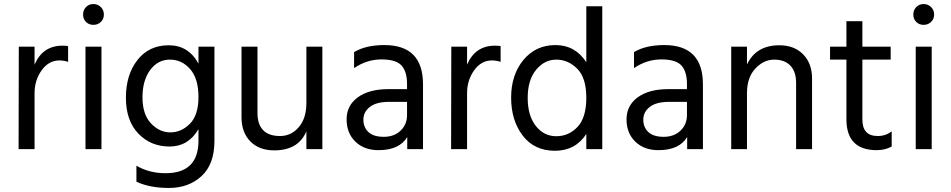

<svg xmlns="http://www.w3.org/2000/svg" viewBox="-20 -738 4707 950"><path d="M151 0H72L73 -507H151V-418Q191 -512 289 -512Q307 -512 317 -510V-432Q296 -439 274 -439Q221 -439 186 -390Q151 -341 151 -277Z M479 -703Q494 -688 494 -666Q494 -644 479 -629.5Q464 -615 442 -615Q420 -615 405.5 -629.5Q391 -644 391 -666Q391 -688 405.5 -703Q420 -718 442 -718Q464 -718 479 -703ZM482 0H403V-507H482Z M820.5 -443Q761 -443 723 -391.5Q685 -340 685 -256Q685 -172 727 -127.5Q769 -83 823 -83Q877 -83 919.5 -125.5Q962 -168 962 -258.5Q962 -349 921 -396Q880 -443 820.5 -443ZM1041 -41Q1041 75 977 133.5Q913 192 816.5 192Q720 192 655 161V82Q719 119 799 119Q962 119 962 -42V-99Q912 -13 819 -13Q726 -13 664.5 -77Q603 -141 603 -254.5Q603 -368 660 -441Q717 -514 815 -514Q913 -514 962 -423V-507H1041Z M1575 0H1496V-88Q1456 6 1337 6Q1262 6 1218.5 -38.5Q1175 -83 1175 -158V-507H1254V-178Q1254 -123 1282 -94Q1310 -65 1365.5 -65Q1421 -65 1458.5 -109Q1496 -153 1496 -228V-507H1575Z M1853 5Q1782 5 1738.5 -37Q1695 -79 1695 -147.5Q1695 -216 1750.5 -256.5Q1806 -297 1902 -297H1994V-323Q1994 -383 1967 -413.5Q1940 -444 1867.5 -444Q1795 -444 1732 -401V-480Q1789 -515 1882 -515Q2073 -515 2073 -321V0H1995V-60Q1956 5 1853 5ZM1994 -169V-234H1906Q1842 -234 1810 -209Q1778 -184 1778 -146Q1778 -108 1803 -84.5Q1828 -61 1879 -61Q1930 -61 1962 -91.5Q1994 -122 1994 -169Z M2291 0H2212L2213 -507H2291V-418Q2331 -512 2429 -512Q2447 -512 2457 -510V-432Q2436 -439 2414 -439Q2361 -439 2326 -390Q2291 -341 2291 -277Z M2960 0H2881V-75Q2827 8 2725.5 8Q2624 8 2566.5 -67Q2509 -142 2509 -255Q2509 -368 2570 -441.5Q2631 -515 2728.5 -515Q2826 -515 2881 -430V-707H2960ZM2732.5 -443Q2674 -443 2632.5 -392.5Q2591 -342 2591 -254Q2591 -166 2631 -115Q2671 -64 2732.5 -64Q2794 -64 2837.5 -110Q2881 -156 2881 -254.5Q2881 -353 2836 -398Q2791 -443 2732.5 -443Z M3238 5Q3167 5 3123.5 -37Q3080 -79 3080 -147.5Q3080 -216 3135.5 -256.5Q3191 -297 3287 -297H3379V-323Q3379 -383 3352 -413.5Q3325 -444 3252.5 -444Q3180 -444 3117 -401V-480Q3174 -515 3267 -515Q3458 -515 3458 -321V0H3380V-60Q3341 5 3238 5ZM3379 -169V-234H3291Q3227 -234 3195 -209Q3163 -184 3163 -146Q3163 -108 3188 -84.5Q3213 -61 3264 -61Q3315 -61 3347 -91.5Q3379 -122 3379 -169Z M3998 0H3919V-328Q3919 -384 3890.5 -413.5Q3862 -443 3810.5 -443Q3759 -443 3717.5 -399Q3676 -355 3676 -277V0H3598V-507H3676V-419Q3721 -514 3836 -514Q3910 -514 3954 -469Q3998 -424 3998 -349Z M4318 5Q4168 5 4168 -148V-443H4087V-507H4168V-633H4247V-507H4387V-443H4247V-146Q4247 -65 4323 -65Q4362 -65 4392 -88V-13Q4359 5 4318 5Z M4587 -703Q4602 -688 4602 -666Q4602 -644 4587 -629.5Q4572 -615 4550 -615Q4528 -615 4513.5 -629.5Q4499 -644 4499 -666Q4499 -688 4513.5 -703Q4528 -718 4550 -718Q4572 -718 4587 -703ZM4590 0H4511V-507H4590Z"/></svg>

Font: Hind Jalandhar
Style: Regular
Weight: 400
Designer: Namrata Goyal
Foundry: Indian Type Foundry
Version: Version 0.702;PS 1.0;hotconv 1.0.81;makeotf.lib2.5.63406